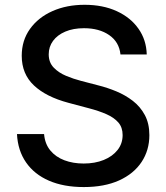

<svg xmlns="http://www.w3.org/2000/svg" viewBox="-20 -757 684 789"><path d="M324.2 11.7Q241.7 11.7 181.4 -14.4Q121.1 -40.5 87.2 -89.4Q53.2 -138.2 49.8 -206.1H161.1Q164.6 -165.5 186.8 -138.7Q209 -111.8 244.6 -98.4Q280.3 -85 323.7 -85Q370.1 -85 406.2 -99.6Q442.4 -114.3 463.1 -140.6Q483.9 -167 483.9 -202.1Q483.9 -233.4 466.3 -253.7Q448.7 -273.9 417.7 -287.6Q386.7 -301.3 345.7 -312L261.2 -334.5Q169.4 -358.9 119.4 -406Q69.3 -453.1 69.3 -527.8Q69.3 -590.8 103.3 -638.2Q137.2 -685.5 195.6 -711.4Q253.9 -737.3 327.6 -737.3Q402.8 -737.3 459.7 -711.2Q516.6 -685.1 549.1 -638.9Q581.5 -592.8 583 -533.2H475.1Q469.7 -584.5 428.7 -612.8Q387.7 -641.1 325.2 -641.1Q281.2 -641.1 248.5 -627.2Q215.8 -613.3 198 -589.1Q180.2 -564.9 180.2 -533.7Q180.2 -500.5 200.7 -479.2Q221.2 -458 251.7 -445.3Q282.2 -432.6 312.5 -424.8L383.8 -406.2Q420.9 -397 458 -381.6Q495.1 -366.2 525.9 -342.5Q556.6 -318.8 575.2 -284.2Q593.8 -249.5 593.8 -201.7Q593.8 -139.6 561.8 -91.3Q529.8 -43 469.5 -15.6Q409.2 11.7 324.2 11.7Z"/></svg>

Font: Inter 16pt Medium
Style: Regular
Weight: 500
Version: Version 4.001;git-66647c0bb